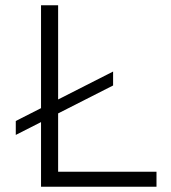

<svg xmlns="http://www.w3.org/2000/svg" viewBox="-20 -710 651 730"><path d="M40 -197V-250L410 -438V-385ZM136 0V-690H201V-57H575V0Z"/></svg>

Font: Mozilla Text ExtraLight
Style: Regular
Weight: 200
Designer: Studio DRAMA
Foundry: Studio DRAMA
Version: Version 1.000